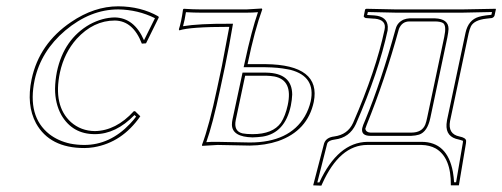

<svg xmlns="http://www.w3.org/2000/svg" viewBox="-20 -459 1590 608"><path d="M343.8 -394Q275.9 -394 222.7 -335.9Q183.6 -292 169.9 -230Q147.5 -124.5 204.6 -72.3Q236.3 -44.4 280.3 -43.9Q347.2 -44.9 403.8 -106.9H407.7L424.3 -90.8Q366.7 -7.8 276.9 7.3Q261.2 9.8 247.1 9.8Q137.7 9.8 94.2 -68.4Q63 -126.5 80.1 -208Q104 -320.8 205.1 -389.2Q278.3 -439 354.5 -439Q426.3 -438.5 481.4 -407.2L482.9 -403.8L442.4 -321.8L429.2 -320.8Q401.4 -393.1 343.8 -394ZM343.8 -403.8Q405.3 -402.3 436 -331.5L470.7 -401.4Q417 -428.2 354.5 -429.2Q266.1 -429.2 186.5 -362.3Q109.9 -297.4 89.8 -206.1Q65.4 -90.3 136.2 -34.2Q164.1 -12.7 201.7 -4.4Q223.6 0 247.1 0Q328.1 0 391.6 -66.9Q402.3 -78.1 411.1 -89.8L405.8 -94.7Q347.2 -34.2 280.3 -34.2Q209.5 -34.2 174.3 -94.7Q154.3 -130.9 154.3 -178.2Q154.8 -204.6 160.2 -231.9Q182.1 -335 264.2 -381.8Q304.2 -403.3 343.8 -403.8Z M682.6 -250Q682.6 -250 706.1 -374Q581.5 -374 547.9 -362.8L546.4 -366.2Q554.2 -389.2 559.6 -429.2L562 -431.2Q591.8 -429.2 616.7 -429.2H760.7Q760.7 -429.2 809.1 -432.1L810.5 -429.2Q786.6 -364.3 764.6 -258.8L764.2 -255.9H820.8Q997.1 -253.9 973.6 -136.2Q954.1 -44.9 860.8 -12.2Q819.8 1.5 771 2Q751 2 720.2 1Q689 0 669.4 0L620.1 2.9L619.6 0Q642.6 -61 667.5 -179.2ZM891.1 -126Q908.2 -205.1 849.1 -216.8Q836.9 -218.8 823.2 -219.2H756.3L726.6 -79.1Q719.2 -43.5 748 -36.6Q760.7 -34.2 779.8 -34.2Q843.8 -34.2 869.6 -70.3Q883.8 -92.3 891.1 -126ZM692.4 -248 677.2 -176.8Q653.3 -64.5 633.3 -8.8Q650.4 -10.3 669.4 -9.8Q689.5 -9.8 720.7 -8.8Q751.5 -7.8 771 -7.8Q896.5 -7.8 945.3 -90.8Q958 -112.8 963.9 -138.2Q980.5 -216.8 899.9 -237.8Q894.5 -239.3 890.1 -239.7Q860.4 -245.6 820.8 -246.1H751.5L754.9 -261.2Q776.9 -363.3 796.9 -420.4Q780.3 -418.9 760.7 -418.9H616.7Q594.7 -418.9 568.8 -420.4Q564.9 -394.5 559.6 -376Q609.9 -384.3 706.1 -383.8H717.8L715.8 -372.6Q707 -318.4 692.4 -248ZM900.9 -124Q882.3 -37.6 811.5 -26.4Q796.9 -24.4 779.8 -23.9Q715.3 -25.4 714.4 -64Q714.4 -72.3 716.3 -81.1L748 -229H823.2Q904.8 -227.5 905.3 -159.7Q904.8 -143.6 900.9 -124Z M1143.1 0Q1055.7 0 1000.5 122.6Q999 126.5 997.6 128.9L971.7 127.9L1006.3 -4.9Q1012.7 -23.9 1038.6 -26.9Q1081.1 -32.7 1098.1 -69.8Q1170.4 -235.8 1197.8 -365.2Q1204.6 -396 1167 -399.9Q1165 -399.9 1164.1 -399.9L1137.7 -401.9Q1132.3 -404.3 1131.8 -407.2L1136.2 -429.2L1139.6 -431.2Q1140.1 -431.2 1234.4 -429.2H1443.4L1549.8 -431.2L1550.3 -429.2L1545.9 -409.2Q1543.5 -403.8 1537.6 -401.9L1520 -399.9Q1481.4 -395.5 1471.2 -375.5Q1466.8 -366.2 1463.9 -353L1405.3 -76.2Q1397.5 -34.7 1434.6 -26.9Q1455.1 -22.9 1456.1 -13.2Q1456.1 -9.3 1455.6 -5.9L1433.1 127.9H1407.7Q1408.7 40 1359.9 11.2Q1340.3 0.5 1314.9 0ZM1136.7 -50.8Q1139.6 -39.6 1153.3 -39.1H1282.2Q1316.4 -39.1 1326.7 -64.5Q1330.1 -73.2 1333 -87.9L1386.7 -341.8Q1394.5 -378.4 1382.8 -386.2Q1374 -391.1 1357.4 -391.1H1276.4Q1252.9 -391.1 1243.2 -367.2Q1242.7 -365.7 1242.7 -365.2Q1198.7 -205.1 1141.1 -63.5Q1137.7 -54.2 1136.7 -50.8ZM1143.1 -9.8H1314.9Q1396.5 -9.8 1414.1 85Q1417 101.6 1418 118.2H1424.3L1445.8 -7.8V-8.3Q1446.3 -11.7 1445.8 -13.2Q1445.8 -13.2 1435.1 -16.6Q1433.6 -17.1 1433.1 -17.1Q1391.1 -24.9 1394 -65.9Q1394.5 -72.3 1395.5 -78.1L1454.1 -355Q1462.9 -396 1496.6 -405.8Q1506.8 -408.7 1519 -410.2L1536.1 -412.1L1538.1 -420.9Q1471.2 -419.4 1443.4 -418.9H1234.4Q1218.3 -418.9 1145 -420.9L1142.6 -411.6L1165 -410.2Q1206.1 -407.2 1208 -374.5Q1208 -368.2 1207.5 -362.8Q1179.2 -231.4 1106.9 -65.9Q1086.9 -22.9 1040 -17.1Q1020.5 -14.6 1016.6 -5.4Q1016.1 -3.4 1015.6 -2.4L984.9 118.7H991.2Q1050.3 -8.3 1143.1 -9.8ZM1127 -53.2Q1127.9 -59.1 1137.7 -81.5Q1187 -201.2 1232.9 -367.7V-367.2Q1237.8 -387.7 1258.3 -397Q1267.1 -400.4 1276.4 -400.9H1357.4Q1400.4 -399.4 1400.4 -367.2Q1399.9 -356.9 1396.5 -339.8L1342.8 -85.9Q1333.5 -41.5 1307.1 -32.7Q1295.9 -29.3 1282.2 -28.8H1153.3Q1126 -28.8 1126.5 -48.3Q1126.5 -51.3 1127 -53.2Z"/></svg>

Font: Linux Biolinum Outline O
Style: Italic
Weight: 400
Italic angle: -12°
Designer: Philipp H. Poll
Foundry: Philipp H. Poll
Version: Version 0.6.2